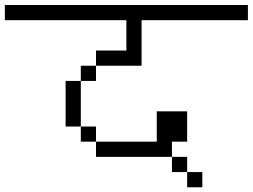

<svg xmlns="http://www.w3.org/2000/svg" viewBox="-20 -708 1040 790"><path d="M812.5 62.5V0H750V62.5ZM1000 -625V-687.5H0V-625H500Q500 -625 500 -500H375V-437.5H312.5V-375H250V-187.5H312.5V-125H375V-62.5H687.5V0H750V-62.5H687.5V-125H750Q750 -125 750 -250H625Q625 -250 625 -125H375V-187.5H312.5V-375H375V-437.5H562.5V-625Z"/></svg>

Font: UnifontExMono
Style: Regular
Weight: 500
Version: Version 15.0.06